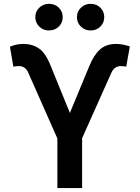

<svg xmlns="http://www.w3.org/2000/svg" viewBox="-20 -962 715 982"><path d="M273.4 0V-253.9L124.5 -590.3Q117.2 -607.4 105.2 -615.7Q93.3 -624 76.2 -624Q69.3 -624 60.1 -623Q50.8 -622.1 48.3 -620.6L30.8 -723.1Q46.9 -730 63.5 -733.6Q80.1 -737.3 100.1 -737.3Q145 -737.3 179.2 -714.1Q213.4 -690.9 238.8 -626.5L337.4 -384.3L436.5 -623.5Q459.5 -680.2 491 -708.7Q522.5 -737.3 574.2 -737.3Q592.8 -737.3 610.4 -733.6Q627.9 -730 644 -724.6L625.5 -620.6Q623 -622.1 614 -623Q605 -624 598.1 -624Q581.1 -624 569.1 -615.2Q557.1 -606.4 549.8 -590.3L399.9 -254.9V0ZM443.4 -806.2Q414.1 -806.2 393.8 -825.9Q373.5 -845.7 373.5 -874.5Q373.5 -902.8 393.8 -922.6Q414.1 -942.4 443.4 -942.4Q473.1 -942.4 493.2 -922.9Q513.2 -903.3 513.2 -874.5Q513.2 -845.7 493.2 -825.9Q473.1 -806.2 443.4 -806.2ZM230.5 -806.2Q201.2 -806.2 180.9 -825.9Q160.6 -845.7 160.6 -874.5Q160.6 -902.8 180.9 -922.6Q201.2 -942.4 230.5 -942.4Q260.3 -942.4 280.5 -922.9Q300.8 -903.3 300.8 -874.5Q300.8 -845.7 280.5 -825.9Q260.3 -806.2 230.5 -806.2Z"/></svg>

Font: Inter 24pt SemiBold
Style: Regular
Weight: 600
Designer: Rasmus Andersson
Foundry: rsms
Version: Version 4.001;git-66647c0bb